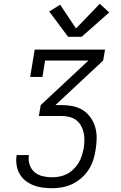

<svg xmlns="http://www.w3.org/2000/svg" viewBox="-20 -998 640 1018"><path d="M256 0Q230 0 204.5 -3.5Q179 -7 156.5 -16Q134 -25 115 -40Q96 -55 84 -76Q72 -97 68 -122.5Q64 -148 68 -173Q69 -174 69 -175Q69 -176 69 -176H134Q134 -176 133.5 -175.5Q133 -175 133 -174Q129 -149 137 -125Q145 -101 163 -85.5Q181 -70 205.5 -64Q230 -58 256 -58Q276 -58 296.5 -62Q317 -66 336 -76Q355 -86 370.5 -101.5Q386 -117 397 -135Q408 -153 414 -173Q420 -193 424 -213Q427 -234 427.5 -255Q428 -276 423.5 -295.5Q419 -315 409 -332.5Q399 -350 383.5 -361.5Q368 -373 348 -378Q328 -383 307 -383H186L196 -441L449 -677H219L205 -590H140L164 -735H537L527 -677L274 -441H307Q337 -441 366.5 -435Q396 -429 420 -413.5Q444 -398 460.5 -374.5Q477 -351 485 -323Q493 -295 492.5 -264.5Q492 -234 487 -204Q483 -177 474.5 -150Q466 -123 450 -98.5Q434 -74 412 -54.5Q390 -35 364 -22.5Q338 -10 310.5 -5Q283 0 256 0ZM341 -803 241 -937 299 -973 383 -847 509 -978 559 -932 413 -803Z"/></svg>

Font: Iosevka Curly Slab LtEx
Style: Italic
Weight: 300
Width: 7
Italic angle: -9°
Monospace: yes
Designer: Belleve Invis
Foundry: Belleve Invis
Version: Version 11.1.0; ttfautohint (v1.8.3)